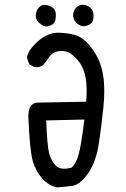

<svg xmlns="http://www.w3.org/2000/svg" viewBox="-20 -805 540 821"><path d="M224.6 -3.9Q189.5 -9.8 161.1 -41Q132.8 -72.3 120.1 -116.7Q107.4 -161.1 101.6 -297.9Q97.7 -362.3 138.7 -366.2L348.6 -370.1Q352.5 -418.9 348.6 -455.1Q344.7 -491.2 332 -517.6Q319.3 -543.9 294.4 -566.4Q269.5 -588.9 238.3 -586.9Q207 -585 191.4 -562.5Q175.8 -540 166 -528.3Q150.4 -514.6 127 -518.6L107.4 -528.3Q97.7 -543.9 95.7 -561.5Q101.6 -592.8 144.5 -630.4Q187.5 -668 236.3 -665Q285.2 -662.1 310.1 -652.3Q335 -642.6 360.4 -613.8Q385.7 -585 402.3 -547.9Q418.9 -510.7 423.8 -461.4Q428.7 -412.1 421.9 -344.2Q415 -276.4 403.3 -195.3Q391.6 -114.3 357.4 -64.9Q323.2 -15.6 290.5 -10.7Q257.8 -5.9 224.6 -3.9ZM285.2 -87.9Q294.9 -93.8 306.2 -116.7Q317.4 -139.6 326.2 -191.4Q335 -243.2 340.8 -293.9L177.7 -290Q181.6 -180.7 190.4 -148.4Q199.2 -116.2 219.2 -96.2Q239.3 -76.2 285.2 -87.9ZM175.8 -691.4Q160.2 -695.3 145.5 -709Q130.9 -722.7 133.3 -743.2Q135.7 -763.7 149.9 -776.4Q164.1 -789.1 187.5 -781.2Q210.9 -773.4 216.3 -757.3Q221.7 -741.2 216.3 -718.3Q210.9 -695.3 175.8 -691.4ZM333 -693.4Q317.4 -695.3 304.2 -710Q291 -724.6 293 -744.1Q294.9 -763.7 310.1 -776.4Q325.2 -789.1 347.7 -782.2Q370.1 -775.4 376.5 -757.3Q382.8 -739.3 378.4 -721.2Q374 -703.1 357.4 -697.3Q340.8 -691.4 333 -693.4Z"/></svg>

Font: NaikaiFont
Style: Regular
Weight: 400
Version: Version 1.67